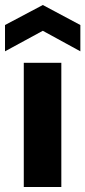

<svg xmlns="http://www.w3.org/2000/svg" viewBox="-49 -747 341 767"><path d="M46 0V-496H196V0ZM-29 -542V-647L122 -727L272 -647V-542L122 -624Z"/></svg>

Font: DM Sans 36pt Black
Style: Regular
Weight: 900
Designer: Colophon Foundry, Jonny Pinhorn
Foundry: Colophon Foundry
Version: Version 4.004;gftools[0.9.30]